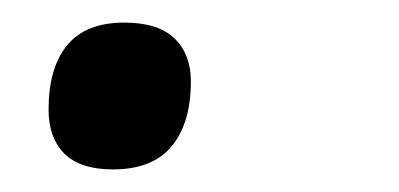

<svg xmlns="http://www.w3.org/2000/svg" viewBox="-20 -116 353 170"><path d="M80 34Q51 34 37 20Q23 6 23 -19Q23 -56 39.5 -76Q56 -96 90 -96Q120 -96 134.5 -82Q149 -68 149 -44Q149 -7 132 13.5Q115 34 80 34Z"/></svg>

Font: Playwrite NO
Style: Regular
Weight: 400
Designer: Veronika Burian, José Scaglione
Foundry: TypeTogether
Version: Version 1.002